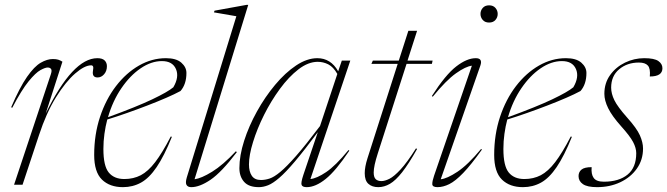

<svg xmlns="http://www.w3.org/2000/svg" viewBox="-20 -762 2752 792"><path d="M189.5 -455Q195 -471 190.8 -477.2Q186.5 -483.5 176.5 -483.5Q166.5 -483.5 146.8 -472.8Q127 -462 98 -426.5Q69 -391 30.5 -317.5L26 -319.5Q61.5 -402 91.5 -445Q121.5 -488 148 -503.2Q174.5 -518.5 198 -518.5Q211.5 -518.5 220.2 -515.8Q229 -513 237.5 -507.5L168.5 -293.5Q280 -522 381.5 -522Q402 -522 411.5 -512.8Q421 -503.5 421 -489Q421 -469 409.5 -455.8Q398 -442.5 382.5 -442.5Q359 -442.5 363.5 -470Q366 -483.5 363.8 -488Q361.5 -492.5 356 -492.5Q329 -492.5 290 -458.8Q251 -425 211 -360.8Q171 -296.5 141 -205L73 0H38Z M689 -197.5Q657 -118 626.2 -72.8Q595.5 -27.5 561.8 -8.8Q528 10 487 10Q432.5 10 400.5 -21.2Q368.5 -52.5 368.5 -123Q368.5 -207 392.5 -279.5Q416.5 -352 458.2 -406.5Q500 -461 553.2 -491.5Q606.5 -522 664.5 -522Q707 -522 728 -503.5Q749 -485 749 -461Q749 -414.5 724.5 -386.5Q701.5 -374 665.8 -358.5Q630 -343 587.8 -326.8Q545.5 -310.5 502.8 -295.5Q460 -280.5 422.5 -269Q415 -240.5 410.8 -210Q406.5 -179.5 406.5 -147.5Q406.5 -77.5 428.5 -50.5Q450.5 -23.5 493 -23.5Q530.5 -23.5 560.8 -39.2Q591 -55 620.2 -93.2Q649.5 -131.5 684.5 -199ZM648 -510Q604 -510 560.2 -480.2Q516.5 -450.5 480.8 -398.2Q445 -346 425.5 -278.5Q543.5 -321.5 608 -352.2Q672.5 -383 695 -402Q720 -444.5 705.8 -477.2Q691.5 -510 648 -510Z M955 -695 862.5 -711 865 -718 997.5 -742H1004L782.5 -22.5Q810 -26 854.8 -53.5Q899.5 -81 953 -138L957 -134.5Q893.5 -51 848.5 -20.5Q803.5 10 769 10Q755 10 749.5 1Q744 -8 750.5 -30Z M1231.5 -41 1291 -217Q1235.5 -142 1197.2 -96.8Q1159 -51.5 1132.2 -28.5Q1105.5 -5.5 1085.8 2.2Q1066 10 1048 10Q1006 10 986.8 -12Q967.5 -34 967.5 -68.5Q967.5 -120 987 -181Q1006.5 -242 1039.8 -302Q1073 -362 1114.8 -412Q1156.5 -462 1201.5 -492Q1246.5 -522 1289 -522Q1344.5 -522 1375 -468L1390 -512H1425L1260.5 -23.5Q1286.5 -26 1325.2 -52Q1364 -78 1417.5 -143L1421 -140.5Q1365.5 -57.5 1323.5 -23.8Q1281.5 10 1245 10Q1228 10 1224.2 1Q1220.5 -8 1231.5 -41ZM1007 -83.5Q1007 -54 1018.8 -36.8Q1030.5 -19.5 1056.5 -19.5Q1073.5 -19.5 1092 -25.5Q1110.5 -31.5 1136.2 -52.8Q1162 -74 1201.5 -119Q1241 -164 1300 -242L1371.5 -457Q1355 -486 1334.2 -496.5Q1313.5 -507 1290.5 -507Q1251.5 -507 1211.2 -476Q1171 -445 1134.5 -395.2Q1098 -345.5 1069.2 -288Q1040.5 -230.5 1023.8 -176.2Q1007 -122 1007 -83.5Z M1538.5 -129.5Q1521.5 -77 1521.5 -50.5Q1521.5 -31 1529.8 -23Q1538 -15 1553.5 -15Q1567.5 -15 1586.5 -24.5Q1605.5 -34 1632.2 -62.8Q1659 -91.5 1696 -150L1700.5 -147.5Q1666 -86 1639 -51.8Q1612 -17.5 1588.5 -3.8Q1565 10 1540.5 10Q1515 10 1499.8 -3.5Q1484.5 -17 1484.5 -47.5Q1484.5 -73.5 1496 -109.5L1620.5 -498.5H1512L1518 -512H1625L1664.5 -635H1700.5L1661 -512H1764.5L1761.5 -498.5H1657Z M1962 -704.5Q1962 -718.5 1971.2 -729.2Q1980.5 -740 1997.5 -740Q2014.5 -740 2023.8 -729.2Q2033 -718.5 2033 -704.5Q2033 -690.5 2023.8 -679.8Q2014.5 -669 1997.5 -669Q1980.5 -669 1971.2 -679.8Q1962 -690.5 1962 -704.5ZM1770.5 -37 1926.5 -491Q1901 -488 1860.8 -459.5Q1820.5 -431 1765 -363L1761.5 -366Q1817.5 -453.5 1861.8 -487.8Q1906 -522 1942.5 -522Q1972 -522 1961.5 -491.5L1798 -22.5Q1824 -25 1867 -53.5Q1910 -82 1964.5 -147.5L1968 -145Q1923.5 -82.5 1891 -48.8Q1858.5 -15 1833.2 -2.5Q1808 10 1784.5 10Q1763.5 10 1763.2 -2.5Q1763 -15 1770.5 -37Z M2339 -197.5Q2307 -118 2276.2 -72.8Q2245.5 -27.5 2211.8 -8.8Q2178 10 2137 10Q2082.5 10 2050.5 -21.2Q2018.5 -52.5 2018.5 -123Q2018.5 -207 2042.5 -279.5Q2066.5 -352 2108.2 -406.5Q2150 -461 2203.2 -491.5Q2256.5 -522 2314.5 -522Q2357 -522 2378 -503.5Q2399 -485 2399 -461Q2399 -414.5 2374.5 -386.5Q2351.5 -374 2315.8 -358.5Q2280 -343 2237.8 -326.8Q2195.5 -310.5 2152.8 -295.5Q2110 -280.5 2072.5 -269Q2065 -240.5 2060.8 -210Q2056.5 -179.5 2056.5 -147.5Q2056.5 -77.5 2078.5 -50.5Q2100.5 -23.5 2143 -23.5Q2180.5 -23.5 2210.8 -39.2Q2241 -55 2270.2 -93.2Q2299.5 -131.5 2334.5 -199ZM2298 -510Q2254 -510 2210.2 -480.2Q2166.5 -450.5 2130.8 -398.2Q2095 -346 2075.5 -278.5Q2193.5 -321.5 2258 -352.2Q2322.5 -383 2345 -402Q2370 -444.5 2355.8 -477.2Q2341.5 -510 2298 -510Z M2420.5 -72.5Q2418 -43 2429 -28Q2440 -12.5 2471 -12.5Q2533 -12.5 2568.8 -41.8Q2604.5 -71 2604.5 -130Q2604.5 -151.5 2591.5 -176.2Q2578.5 -201 2541.5 -242Q2504.5 -283.5 2488.8 -315.5Q2473 -347.5 2473 -375Q2473 -419.5 2496.8 -452.5Q2520.5 -485.5 2558.2 -503.8Q2596 -522 2637.5 -522Q2679 -522 2695.8 -510.2Q2712.5 -498.5 2712.5 -480.5Q2712.5 -446.5 2660.5 -446.5Q2663.5 -479.5 2652.5 -491.5Q2641.5 -504 2615.5 -504Q2567 -504 2534 -476.2Q2501 -448.5 2501 -400.5Q2501 -376 2514.2 -348.8Q2527.5 -321.5 2567 -277Q2606.5 -233 2619.5 -203.8Q2632.5 -174.5 2632.5 -149.5Q2632.5 -102.5 2607 -66.5Q2581.5 -30.5 2538.5 -10.2Q2495.5 10 2443 10Q2402.5 10 2384.5 -2.5Q2366.5 -15 2366.5 -35.5Q2366.5 -52.5 2378.8 -62.5Q2391 -72.5 2420.5 -72.5Z"/></svg>

Font: Newsreader Display ExtraLight
Style: Italic
Weight: 275
Italic angle: -17°
Designer: Hugues Gentile
Foundry: Production Type
Version: Version 1.002